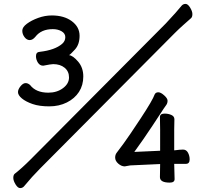

<svg xmlns="http://www.w3.org/2000/svg" viewBox="-20 -869 1040 982"><path d="M848 65Q798 65 798 37L799 -30L646 -23L618 -18Q601 -18 585 -32Q569 -46 569 -63Q569 -78 577 -88Q585 -98 612.5 -135.5Q640 -173 700.5 -265Q761 -357 771 -386Q776 -397 790 -397Q802 -397 819.5 -381.5Q837 -366 837 -354Q837 -342 831 -333L817 -313Q808 -299 760.5 -227Q713 -155 667 -92L799 -98V-206L798 -270Q798 -288 822 -288Q841 -288 856.5 -281Q872 -274 872 -259L871 -206V-100Q902 -104 916 -104Q933 -104 941.5 -88Q950 -72 950 -54Q950 -31 931 -31H871L873 47Q873 65 848 65ZM232 -325Q181 -325 146.5 -337Q112 -349 92 -365.5Q72 -382 72 -398Q72 -412 85 -428Q98 -444 111 -444Q123 -444 134 -434Q164 -395 227 -395Q271 -395 302 -418Q333 -441 333 -473Q333 -504 310.5 -522.5Q288 -541 252 -541Q241 -541 201 -533Q184 -533 174 -548.5Q164 -564 164 -582Q164 -603 184 -604Q261 -613 298 -645Q314 -659 314 -679Q314 -698 295 -709Q276 -720 250 -720Q191 -720 161 -681Q147 -664 132 -664Q117 -664 105.5 -679Q94 -694 94 -712Q94 -730 117.5 -747.5Q141 -765 175.5 -777.5Q210 -790 245 -790Q308 -790 347.5 -760.5Q387 -731 387 -686Q387 -642 363.5 -616Q340 -590 333 -587Q353 -585 379.5 -554Q406 -523 406 -478Q406 -433 384 -399Q362 -365 322 -345Q282 -325 232 -325ZM83 93Q71 93 59.5 74Q48 55 48 41Q48 26 55 20Q90 -7 137 -54L828 -749Q887 -812 909 -840Q917 -849 929 -849Q941 -849 952.5 -830Q964 -811 964 -797Q964 -782 957 -776Q939 -760 917 -740.5Q895 -721 875 -701L184 -6Q145 33 102 85Q94 93 83 93Z"/></svg>

Font: LXGW WenKai Medium
Style: Regular
Weight: 500
Designer: LXGW / Fontworks Inc.
Foundry: LXGW / Fontworks Inc.
Version: Version 1.501; October 10, 2024